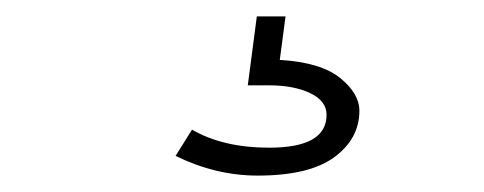

<svg xmlns="http://www.w3.org/2000/svg" viewBox="-20 -20 590 234"><path d="M294 194Q243 194 194 170L214 138Q252 160 308 160Q378 160 378 120Q378 103 358 93.5Q338 84 308 84H282L293 0H328L321 53Q371 56 394.5 75Q418 94 418 115Q418 149 387.5 171.5Q357 194 294 194Z"/></svg>

Font: Inconsolata SemiExpanded Light
Style: Regular
Weight: 300
Width: 6
Monospace: yes
Designer: Raph Levien, Cyreal, Brenton Simpson
Foundry: Raph Levien, Cyreal, Google
Version: Version 3.001; ttfautohint (v1.8.2.53-6de2)